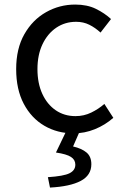

<svg xmlns="http://www.w3.org/2000/svg" viewBox="-20 -577 550 850"><path d="M305.9 13.4Q233.9 13.4 176.3 -20.3Q118.7 -54 85.1 -117.6Q51.6 -181.2 51.6 -271Q51.6 -361.9 87.9 -425.7Q124.2 -489.4 183.9 -523.1Q243.5 -556.8 312.8 -556.8Q366 -556.8 404.6 -537.8Q443.1 -518.9 471.5 -492.7L425 -432.8Q401.8 -454.3 375.4 -467.4Q349.1 -480.5 317.1 -480.5Q267.7 -480.5 228.9 -454.2Q190.2 -427.8 168 -380.8Q145.8 -333.8 145.8 -271Q145.8 -208.7 167.2 -161.8Q188.7 -114.9 226.6 -88.9Q264.5 -62.9 314.3 -62.9Q351.7 -62.9 384 -78.7Q416.3 -94.4 442 -116.9L481.7 -55.4Q445.2 -23.3 399.9 -5Q354.6 13.4 305.9 13.4ZM201.3 253.4 192 207.4Q262.3 202.8 287.9 189.9Q313.5 177 313.5 152Q313.5 130.5 294.4 117.9Q275.2 105.2 227.7 98.2L276.4 -3.2H336.1L303.5 71.4Q341.6 80.2 363 98.1Q384.4 116 384.4 150.1Q384.4 199.1 337.2 224Q290 248.8 201.3 253.4Z"/></svg>

Font: Noto Sans TC Thin
Style: Regular
Weight: 100
Designer: Ryoko NISHIZUKA 西塚涼子 (kana, bopomofo & ideographs); Paul D. Hunt (Latin, Greek & Cyrillic); Sandoll Communications 산돌커뮤니
Foundry: Adobe
Version: Version 2.004-H2;hotconv 1.0.118;makeotfexe 2.5.65603